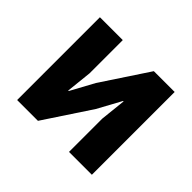

<svg xmlns="http://www.w3.org/2000/svg" viewBox="-124 -693 861 861"><g transform="rotate(45 306.0 -262.5)"><path d="M69 -525H214V-314L201 -192H204L265 -304L411 -525H543V0H398V-211L411 -333H408L347 -221L201 0H69Z"/></g></svg>

Font: Aneliza ExtraBold
Style: Regular
Weight: 800
Designer: Mike Abbink, Paul van der Laan, Pieter van Rosmalen
Foundry: Bold Monday
Version: Version 3.001;September 8, 2019;FontCreator 11.5.0.2425 64-b